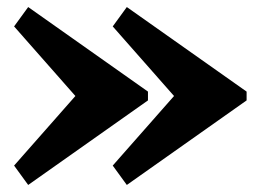

<svg xmlns="http://www.w3.org/2000/svg" viewBox="-20 -660 735 545"><path d="M194 -387.5 20 -190 60 -135 400 -375V-400L60 -640L20 -585ZM474 -387.5 300 -190 340 -135 680 -375V-400L340 -640L300 -585Z"/></svg>

Font: Besley Black
Style: Regular
Weight: 900
Designer: Owen Earl
Foundry: indestructible type*
Version: Version 2.001